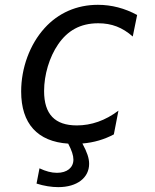

<svg xmlns="http://www.w3.org/2000/svg" viewBox="-20 -580 642 793"><path d="M385.7 -483.9C441.4 -483.9 485.4 -466.8 528.3 -429.2L546.4 -518.1C495.1 -545.9 440.9 -560.1 384.3 -560.1C296.9 -560.1 220.7 -526.4 164.1 -463.9C103 -396.5 67.4 -299.3 67.4 -202.1C67.4 -68.8 135.3 4.9 261.7 13.2C276.4 41.5 283.2 62 283.2 79.1C283.2 112.3 257.3 133.8 215.3 133.8C192.4 133.8 168.9 127.4 143.1 115.2L130.9 178.2C161.6 188 192.9 192.9 220.7 192.9C298.8 192.9 348.1 153.8 348.1 96.7C348.1 73.2 339.8 48.8 320.3 12.7C368.2 8.8 411.6 -4.4 450.2 -24.9L469.2 -123C415 -82 356.9 -62 297.4 -62C207 -62 162.1 -107.9 162.1 -204.1C162.1 -270.5 183.6 -343.8 220.2 -397C258.8 -453.1 311 -483.9 385.7 -483.9Z"/></svg>

Font: Hack
Style: Oblique
Weight: 400
Italic angle: -12°
Monospace: yes
Designer: Christopher Simpkins
Foundry: Christopher Simpkins
Version: Version 2.010